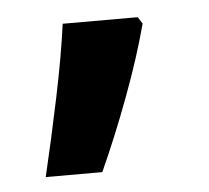

<svg xmlns="http://www.w3.org/2000/svg" viewBox="-32 -149 339 311"><g transform="rotate(-5 137.5 6.5)"><path d="M202 -116 209 -105Q195 -52 171.5 11Q148 74 123 129H31Q45 70 59 3Q73 -64 80 -116Z"/></g></svg>

Font: Noto Sans Tamil SemiBold
Style: Regular
Weight: 600
Designer: Jelle Bosma - Monotype Design Team
Foundry: Monotype Imaging Inc.
Version: Version 2.004; ttfautohint (v1.8.4.7-5d5b)